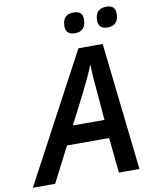

<svg xmlns="http://www.w3.org/2000/svg" viewBox="-155 -986 846 1059"><g transform="rotate(-10 267.5 -456.5)"><path d="M-58 0H67L168 -197H404L424 0H539L459 -714H323ZM219 -300 305 -468Q324 -506 340.5 -541.5Q357 -577 370 -609H373Q373 -576 376 -538Q379 -500 382 -466L396 -300ZM503 -799Q564 -799 564 -867Q564 -913 514 -913Q451 -913 451 -847Q451 -799 503 -799ZM320 -799Q381 -799 381 -867Q381 -913 331 -913Q268 -913 268 -847Q268 -799 320 -799Z"/></g></svg>

Font: Noto Sans UI Medium
Style: Italic
Weight: 500
Italic angle: -12°
Designer: Monotype Design Team
Foundry: Monotype Imaging Inc.
Version: Version 1.901